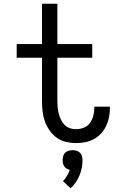

<svg xmlns="http://www.w3.org/2000/svg" viewBox="-20 -755 640 1024"><path d="M385 8Q358 8 331 1.5Q304 -5 282 -21Q260 -37 244 -60Q228 -83 219 -108.5Q210 -134 207 -161.5Q204 -189 204 -216V-447H69V-520H204V-735H286V-520H472V-447H286V-216Q286 -199 287.5 -182Q289 -165 293.5 -148.5Q298 -132 305 -117Q312 -102 324 -89.5Q336 -77 352 -71.5Q368 -66 385 -66Q407 -66 427 -74Q447 -82 459.5 -99Q472 -116 477.5 -137Q483 -158 483 -179Q483 -181 483 -182.5Q483 -184 483 -186H566Q566 -183 566 -180.5Q566 -178 566 -175Q566 -151 561 -127Q556 -103 545 -81Q534 -59 517.5 -41.5Q501 -24 479.5 -12.5Q458 -1 434 3.5Q410 8 385 8ZM356 249 316 211Q328 198 337.5 182.5Q347 167 352 151Q344 149 336 144.5Q328 140 323 132.5Q318 125 316 116.5Q314 108 314 99Q314 88 317 77.5Q320 67 327.5 59.5Q335 52 345.5 49Q356 46 367 46Q378 46 388.5 49Q399 52 406.5 59.5Q414 67 417 77.5Q420 88 420 99Q420 120 416 140.5Q412 161 404 180.5Q396 200 384 217.5Q372 235 356 249Z"/></svg>

Font: Zed Sans Extended
Style: Regular
Weight: 400
Width: 7
Designer: Belleve Invis
Foundry: Belleve Invis
Version: Version 1.0.0; ttfautohint (v1.8.4)